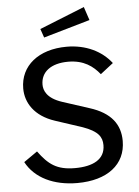

<svg xmlns="http://www.w3.org/2000/svg" viewBox="-63 -1012 775 1070"><g transform="rotate(-5 324.5 -477.0)"><path d="M509 -583 581 -639C527 -709 439 -752 332 -752C175 -752 71 -668 71 -541C71 -461 119 -384 231 -347L383 -297C467 -267 489 -234 489 -188C489 -108 421 -74 320 -74C218 -74 172 -110 117 -185L41 -132C90 -40 195 10 326 10C494 10 598 -70 598 -202C598 -293 550 -362 429 -400L281 -448C195 -476 180 -522 180 -553C180 -624 237 -668 333 -668C421 -668 472 -629 509 -583ZM447 -964 195 -863 212 -814 472 -889Z"/></g></svg>

Font: Bisquit Text
Style: Regular
Weight: 400
Version: Version 1.004;Glyphs 3.2.3 (3260)